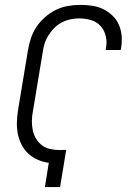

<svg xmlns="http://www.w3.org/2000/svg" viewBox="-20 -763 540 783"><path d="M163 0 179 -99Q156 -102 134 -111.5Q112 -121 95 -137Q78 -153 67.5 -174Q57 -195 52.5 -218.5Q48 -242 49 -267Q50 -292 54 -317L94 -558Q98 -582 106 -606.5Q114 -631 128.5 -653Q143 -675 163.5 -693Q184 -711 207.5 -722.5Q231 -734 256.5 -738.5Q282 -743 307 -743Q332 -743 356 -739.5Q380 -736 400.5 -726Q421 -716 438 -700Q455 -684 464.5 -662.5Q474 -641 476 -617Q478 -593 474 -568L472 -559H411L412 -566Q417 -591 411.5 -615Q406 -639 390.5 -656.5Q375 -674 351.5 -681Q328 -688 303 -688Q285 -688 266.5 -684Q248 -680 231 -671Q214 -662 200.5 -648Q187 -634 177 -618Q167 -602 161.5 -584Q156 -566 154 -549L114 -308Q110 -288 110 -268Q110 -248 114 -230Q118 -212 128 -196Q138 -180 152.5 -169.5Q167 -159 186 -155Q205 -151 225 -151Q231 -151 237.5 -151.5Q244 -152 250 -152L225 0Z"/></svg>

Font: Iosevka Term Curly Lt Obl
Style: Regular
Weight: 300
Italic angle: -9°
Designer: Belleve Invis
Foundry: Belleve Invis
Version: Version 32.3.0